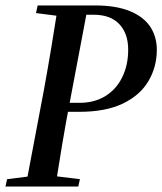

<svg xmlns="http://www.w3.org/2000/svg" viewBox="-25 -684 595 704"><path d="M-5 0 1 -27 112 -41H154L268 -27L262 0ZM69 0 136 -354Q150 -431 163 -509Q176 -587 188 -664H298L231 -310Q216 -232 203 -154.5Q190 -77 178 0ZM107 -636 113 -664H260L254 -622H217ZM156 -274 163 -307H267Q321 -307 361 -331.5Q401 -356 423 -400.5Q445 -445 445 -502Q445 -561 412.5 -595.5Q380 -630 318 -630H221L228 -664H324Q400 -664 450.5 -643.5Q501 -623 525.5 -586.5Q550 -550 550 -501Q550 -439 519.5 -387Q489 -335 426 -304.5Q363 -274 266 -274Z"/></svg>

Font: Source Serif 4 48pt SemiBold
Style: Italic
Weight: 600
Italic angle: -12°
Designer: Frank Grießhammer
Foundry: Adobe Systems Incorporated
Version: Version 4.004;hotconv 1.0.116;makeotfexe 2.5.65601